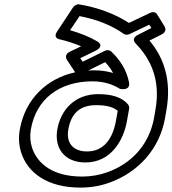

<svg xmlns="http://www.w3.org/2000/svg" viewBox="-20 -816 782 871"><path d="M380 -496 457 -534C471 -519 483 -504 493 -485C469 -492 440 -497 408 -497C399 -497 389 -497 380 -496ZM70 -229C63 -192 66 -156 76 -124C106 -31 196 35 344 35C390 35 435 28 478 12C605 -34 704 -138 729 -282L735 -317C759 -452 723 -555 658 -632L712 -659C738 -672 730 -691 726 -697L692 -752C687 -760 674 -764 662 -758L565 -712C503 -752 428 -781 340 -796C330 -798 318 -792 311 -782L239 -673C221 -647 243 -639 249 -638C284 -630 317 -619 348 -606L298 -582C270 -569 281 -549 284 -544L321 -488C191 -460 94 -365 70 -229ZM399 -447C453 -447 494 -432 524 -413C524 -413 574 -401 565 -444C553 -502 523 -546 484 -583C477 -589 466 -590 457 -586L355 -536L344 -552L412 -585C412 -585 459 -606 420 -629C384 -650 342 -666 298 -679L341 -743C422 -727 487 -701 542 -662C549 -657 560 -658 567 -661L657 -704L667 -689L608 -659C608 -659 571 -644 596 -618C666 -546 709 -451 685 -317L679 -282C657 -159 576 -74 468 -35C432 -22 393 -15 353 -15C220 -15 149 -73 125 -147C117 -173 115 -199 120 -229C144 -368 251 -447 399 -447ZM367 -79C485 -79 541 -181 556 -268L566 -324C567 -331 564 -338 561 -342C535 -374 488 -389 426 -389C320 -389 256 -319 240 -229C225 -143 274 -79 367 -79ZM290 -229C302 -298 339 -339 417 -339C465 -339 497 -329 514 -313L506 -268C492 -190 453 -129 375 -129C311 -129 279 -168 290 -229Z"/></svg>

Font: Asimov
Style: XWidOuIt
Weight: 500
Designer: Google
Version: Version 2.000980; 2014